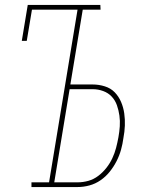

<svg xmlns="http://www.w3.org/2000/svg" viewBox="-20 -755 640 775"><path d="M293 0H107V-19H178L293 -716H109L88 -590H68L92 -735H385L386 -716H314L264 -414H354Q379 -414 403 -406.5Q427 -399 443 -382.5Q459 -366 468.5 -344Q478 -322 481.5 -297.5Q485 -273 484 -248Q483 -223 478 -197Q475 -174 468.5 -150.5Q462 -127 450.5 -104.5Q439 -82 423 -62Q407 -42 386 -27.5Q365 -13 341 -6.5Q317 0 293 0ZM293 -19Q315 -19 336.5 -25Q358 -31 376.5 -45Q395 -59 409.5 -77.5Q424 -96 433.5 -116.5Q443 -137 448.5 -158Q454 -179 458 -201Q462 -223 463.5 -245Q465 -267 462 -288.5Q459 -310 452 -330Q445 -350 431 -365Q417 -380 396.5 -387.5Q376 -395 354 -395H261L199 -19Z"/></svg>

Font: Iosevka HT Thin Extended
Style: Italic
Weight: 100
Width: 7
Italic angle: -9°
Monospace: yes
Designer: Belleve Invis
Foundry: Belleve Invis
Version: Version 32.3.0; ttfautohint (v1.8.4)